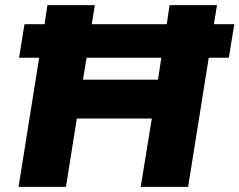

<svg xmlns="http://www.w3.org/2000/svg" viewBox="-20 -725 929 745"><path d="M52 0 132 -501H54L75 -631H153L164 -705H348L336 -631H627L638 -705H822L810 -631H889L868 -501H790L710 0H526L569 -265H278L236 0ZM302 -416H593L606 -501H316Z"/></svg>

Font: Nunito Sans Black
Style: Italic
Weight: 900
Italic angle: -9°
Designer: Vernon Adams
Foundry: Vernon Adams
Version: Version 3.006; ttfautohint (v1.8.3)